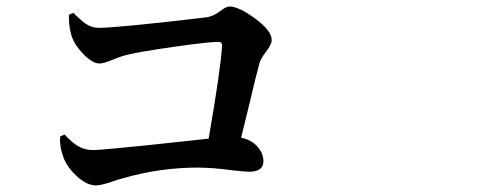

<svg xmlns="http://www.w3.org/2000/svg" viewBox="-20 -645 1540 589"><path d="M274.4 -76.2Q247.1 -76.2 216.8 -103.5Q187.5 -129.9 175.8 -159.2Q161.1 -198.2 165 -226.6L177.7 -232.4Q201.2 -208 216.8 -198.2Q239.3 -184.6 264.6 -184.6Q293 -184.6 494.1 -206.1Q585 -215.8 620.1 -219.7Q657.2 -433.6 661.1 -503.9Q662.1 -516.6 650.4 -516.6Q621.1 -516.6 517.6 -502Q414.1 -487.3 373 -477.5Q354.5 -473.6 326.2 -461.9Q297.9 -450.2 285.2 -450.2Q263.7 -450.2 235.4 -479.5Q208 -507.8 199.2 -536.1Q190.4 -567.4 191.4 -599.6L205.1 -605.5Q208 -602.5 213.9 -596.7Q235.4 -576.2 246.1 -570.3Q262.7 -559.6 282.2 -559.6Q339.8 -559.6 613.3 -591.8Q633.8 -594.7 656.2 -611.3Q672.9 -625 684.6 -625Q711.9 -625 761.7 -588.9Q813.5 -550.8 813.5 -522.5Q813.5 -508.8 796.4 -486.8Q779.3 -464.8 775.4 -449.2Q766.6 -418 744.1 -322.3Q728.5 -256.8 719.7 -222.7Q752 -215.8 770.5 -194.3Q788.1 -173.8 788.1 -150.4Q788.1 -118.2 744.1 -118.2Q731.4 -118.2 697.3 -122.1Q632.8 -130.9 586.9 -130.9Q472.7 -130.9 362.3 -99.6Q345.7 -95.7 321.3 -86.9Q289.1 -76.2 274.4 -76.2Z"/></svg>

Font: Bpmf GenRyu Min B
Style: B
Weight: 700
Foundry: But Ko
Version: Version 1.320